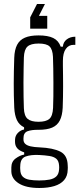

<svg xmlns="http://www.w3.org/2000/svg" viewBox="-20 -783 398 957"><path d="M176 154Q110 154 73.8 131.2Q37.5 108.5 36.5 71.5Q36.5 66.5 36.5 61.8Q36.5 57 36.5 52Q36.5 22.5 58 6.8Q79.5 -9 100.5 -12.5V-23.5Q76 -32 65.8 -44.2Q55.5 -56.5 55 -73.5Q55 -75.5 54.8 -79.5Q54.5 -83.5 55 -87Q55.5 -106.5 69 -120.5Q82.5 -134.5 100 -137.5V-148.5Q75.5 -160.5 64.2 -184.5Q53 -208.5 51 -246.5Q49.5 -278 49 -307.8Q48.5 -337.5 48.5 -367.2Q48.5 -397 49.2 -428.5Q50 -460 51 -495Q52.5 -535 65.2 -559.5Q78 -584 104 -595.2Q130 -606.5 172 -606.5Q219 -606.5 245.5 -593.5Q272 -580.5 282.5 -550.5H293.5Q295 -573 312.5 -586.5Q330 -600 355.5 -600V-559.5H346.5Q322.5 -559.5 308 -539.2Q293.5 -519 293.5 -479.5V-455.5Q294 -432.5 294.2 -406.8Q294.5 -381 294.5 -354Q294.5 -327 294 -299.5Q293.5 -272 292.5 -246Q290.5 -206.5 278 -182.2Q265.5 -158 240 -147Q214.5 -136 172 -136Q138 -136.5 117.5 -129Q97 -121.5 97 -94V-87.5Q97 -74 106 -65.8Q115 -57.5 132.8 -53.5Q150.5 -49.5 177 -48.5Q245 -45.5 280.8 -27.2Q316.5 -9 317.5 41.5Q318 47 318 52.5Q318 58 317.5 63Q317 94.5 299.5 114.8Q282 135 250.5 144.5Q219 154 176 154ZM175.5 116.5Q205.5 116.5 227 112.2Q248.5 108 260.8 96.2Q273 84.5 274.5 61.5Q275 56.5 275 51.8Q275 47 274.5 42Q273 19 260.8 8.5Q248.5 -2 226.5 -5.5Q204.5 -9 175 -10.5Q134.5 -12.5 108 -3Q81.5 6.5 81 43.5Q80.5 49.5 80.5 53.5Q80.5 57.5 81 62.5Q81.5 85.5 93.2 97.2Q105 109 126.2 112.8Q147.5 116.5 175.5 116.5ZM172 -176Q209 -176 225.8 -190.2Q242.5 -204.5 244.5 -245Q245.5 -269.5 246 -302.8Q246.5 -336 246.2 -372.2Q246 -408.5 245.5 -442Q245 -475.5 244 -500Q242 -537 227 -551.5Q212 -566 172.5 -566Q133.5 -566 117 -551Q100.5 -536 99 -497Q98.5 -476 97.8 -442.8Q97 -409.5 97 -372Q97 -334.5 97.5 -300.2Q98 -266 99 -244Q100.5 -205 117.8 -190.5Q135 -176 172 -176ZM204 -763 174 -704H215.5V-640H130.5V-696.5L164.5 -763Z"/></svg>

Font: Big Shoulders Text Thin ExtraLight
Style: Regular
Weight: 250
Version: Version 2.002